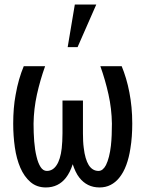

<svg xmlns="http://www.w3.org/2000/svg" viewBox="-20 -822 640 852"><path d="M180.2 -528.3H85.4Q74.2 -501.5 64.9 -469.7Q55.7 -438 49.3 -400.9Q43.9 -372.6 41.3 -340.6Q38.6 -308.6 38.6 -273.4Q38.6 -219.2 45.9 -168.2Q53.2 -117.2 70.3 -77.6Q87.4 -38.1 115.2 -14.2Q143.1 9.8 183.6 9.8Q211.4 9.8 233.9 -1.2Q256.3 -12.2 272.5 -33.2Q281.7 -44.9 289.3 -60.1Q296.9 -75.2 302.7 -93.3Q308.6 -75.2 315.9 -60.1Q323.2 -44.9 332.5 -33.2Q349.1 -12.2 371.3 -1.2Q393.6 9.8 421.9 9.8Q449.2 9.8 470.9 -1.5Q492.7 -12.7 508.8 -32.7Q528.3 -56.6 540.5 -90.1Q552.7 -123.5 558.6 -163.1Q563 -189 564.9 -217Q566.9 -245.1 566.9 -273.4Q566.9 -312 563.5 -346.7Q560.1 -381.3 554.2 -411.6Q547.9 -444.8 539.1 -474.1Q530.3 -503.4 520 -528.3H425.3Q447.3 -466.8 461.4 -403.1Q475.6 -339.4 476.6 -273.4Q476.6 -247.6 475.6 -222.7Q474.6 -197.8 472.2 -175.8Q469.2 -149.4 463.6 -127.2Q458 -105 450.2 -89.4Q443.8 -77.1 435.5 -70.3Q427.2 -63.5 417 -63.5Q403.8 -63.5 392.8 -70.1Q381.8 -76.7 373.5 -89.8Q365.7 -102.5 360.1 -121.6Q354.5 -140.6 351.6 -166Q349.6 -180.2 348.9 -196Q348.1 -211.9 348.1 -230V-376H257.3V-230Q257.3 -211.4 256.3 -194.8Q255.4 -178.2 253.9 -164.1Q251 -138.7 245.1 -119.9Q239.3 -101.1 231 -88.9Q222.7 -76.2 211.7 -69.8Q200.7 -63.5 188 -63.5Q171.4 -63.5 160.2 -80.8Q148.9 -98.1 142.1 -127.4Q134.8 -156.7 131.8 -194.6Q128.9 -232.4 128.9 -273.4Q129.9 -339.4 144 -403.1Q158.2 -466.8 180.2 -528.3ZM312 -801.8 280.3 -612.8H324.2L407.2 -801.8Z"/></svg>

Font: Roboto Mono
Style: Regular
Weight: 400
Monospace: yes
Designer: Google
Version: Version 3.000